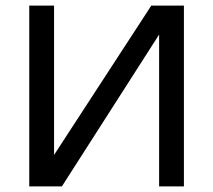

<svg xmlns="http://www.w3.org/2000/svg" viewBox="-20 -669 763 689"><path d="M202 0H85V-649H174V-113L523 -649H640V0H551V-545Z"/></svg>

Font: Play
Style: Regular
Weight: 400
Designer: Jonas Hecksher
Foundry: Jonas Hecksher, Playtypeª, e-types AS
Version: Version 1.002